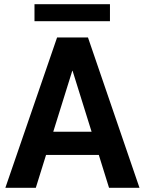

<svg xmlns="http://www.w3.org/2000/svg" viewBox="-20 -888 685 908"><path d="M447.3 -155.3H197.8L149.4 0H5.4L250 -710.9H396L639.6 0H495.6ZM231.9 -265.1H413.1L323.2 -553.2H321.8ZM500 -787.6H143.1V-868.2H500Z"/></svg>

Font: Roboto Web
Style: Bold
Weight: 700
Designer: Google
Version: Version 1.200310; 2013